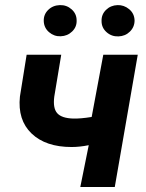

<svg xmlns="http://www.w3.org/2000/svg" viewBox="-20 -747 582 767"><path d="M438.5 0H300.8L334.5 -167Q297.9 -159.7 266.1 -159.7Q162.6 -159.7 106.2 -213.6Q49.8 -267.6 59.6 -361.3L86.4 -528.3H224.6L196.8 -360.8Q190.9 -314.9 208.5 -294.9Q226.1 -274.9 272 -273.4Q301.3 -272.5 346.2 -279.8L392.6 -528.3H530.3ZM154.8 -662.6Q153.8 -689 172.4 -707.3Q190.9 -725.6 218.8 -726.6Q246.1 -727.5 266.1 -709.7Q286.1 -691.9 286.1 -665.5Q287.1 -639.6 268.3 -621.3Q249.5 -603 222.2 -602.1Q196.3 -601.1 176 -618.4Q155.8 -635.7 154.8 -662.6ZM385.7 -662.6Q384.8 -689 403.3 -707.3Q421.9 -725.6 449.2 -726.6Q475.1 -727.5 495.8 -710.4Q516.6 -693.4 517.6 -665.5Q517.6 -639.2 499 -620.8Q480.5 -602.5 453.1 -601.6Q425.8 -600.6 405.8 -618.4Q385.7 -636.2 385.7 -662.6Z"/></svg>

Font: RobotoInd
Style: Bold Italic
Weight: 700
Italic angle: -12°
Designer: Google
Version: Version 2.001150; 2014